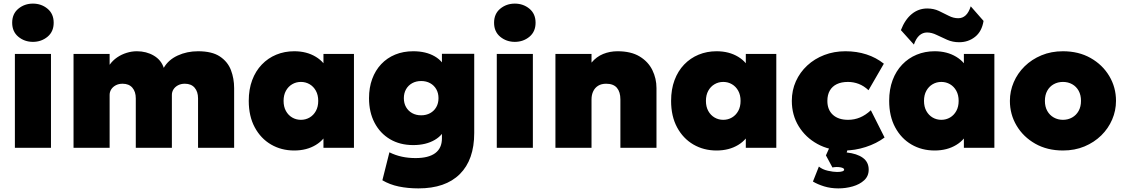

<svg xmlns="http://www.w3.org/2000/svg" viewBox="-20 -819 6228 1064"><path d="M62.5 0V-520H262.5V0ZM162.5 -587Q116 -587 81.8 -615.2Q47.5 -643.5 47.5 -693Q47.5 -742.5 81.8 -770.8Q116 -799 162.5 -799Q209 -799 243.2 -770.8Q277.5 -742.5 277.5 -693Q277.5 -643.5 243.2 -615.2Q209 -587 162.5 -587Z M387.5 0V-520H587.5V-460Q604.5 -484 629 -500.8Q653.5 -517.5 681.8 -526.2Q710 -535 738.5 -535Q791 -535 832.2 -510.8Q873.5 -486.5 887.5 -443Q913 -487.5 964.5 -511.2Q1016 -535 1077.5 -535Q1155 -535 1198.5 -506Q1242 -477 1259.8 -430.5Q1277.5 -384 1277.5 -331V0H1077.5V-274Q1077.5 -311 1058.5 -333Q1039.5 -355 1004.5 -355Q982.5 -355 966.2 -346.2Q950 -337.5 941.2 -323.5Q932.5 -309.5 932.5 -293V0H732.5V-274Q732.5 -311 713.5 -333Q694.5 -355 659.5 -355Q637.5 -355 621.2 -346.2Q605 -337.5 596.2 -323.5Q587.5 -309.5 587.5 -293V0Z M1610.5 15Q1539 15 1482 -18.2Q1425 -51.5 1391.8 -113.2Q1358.5 -175 1358.5 -260Q1358.5 -324 1377.5 -374.8Q1396.5 -425.5 1430.8 -461.2Q1465 -497 1511 -516Q1557 -535 1610.5 -535Q1679.5 -535 1730.2 -504.2Q1781 -473.5 1799.5 -421L1772.5 -378V-520H1941.5V0H1772.5V-142L1799.5 -99Q1781 -46.5 1730.2 -15.8Q1679.5 15 1610.5 15ZM1647.5 -155Q1674 -155 1695.8 -167.8Q1717.5 -180.5 1730.5 -204Q1743.5 -227.5 1743.5 -260Q1743.5 -292.5 1730.5 -316Q1717.5 -339.5 1695.8 -352.2Q1674 -365 1647.5 -365Q1621 -365 1599.2 -352.2Q1577.5 -339.5 1564.5 -316Q1551.5 -292.5 1551.5 -260Q1551.5 -227.5 1564.5 -204Q1577.5 -180.5 1599.2 -167.8Q1621 -155 1647.5 -155Z M2299 225Q2240 225 2189.8 214.5Q2139.5 204 2099 180L2138 25Q2171 41.5 2206.8 49.2Q2242.5 57 2283 57Q2355 57 2392 29.5Q2429 2 2429 -52V-167L2454 -124Q2438.5 -72.5 2389.5 -43.8Q2340.5 -15 2270 -15Q2196.5 -15 2141.5 -47.5Q2086.5 -80 2055.8 -138.5Q2025 -197 2025 -275Q2025 -333.5 2042.5 -381.2Q2060 -429 2092.5 -463.5Q2125 -498 2170 -516.5Q2215 -535 2270 -535Q2340.5 -535 2389.5 -506.5Q2438.5 -478 2454 -426L2429 -383V-521H2608V-82Q2608 66.5 2528.2 145.8Q2448.5 225 2299 225ZM2314 -180Q2342 -180 2363.8 -192Q2385.5 -204 2397.8 -225.5Q2410 -247 2410 -275Q2410 -303 2397.8 -324.5Q2385.5 -346 2363.8 -358Q2342 -370 2314 -370Q2286 -370 2264.2 -358Q2242.5 -346 2230.2 -324.5Q2218 -303 2218 -275Q2218 -247 2230.2 -225.5Q2242.5 -204 2264.2 -192Q2286 -180 2314 -180Z M2733 0V-520H2933V0ZM2833 -587Q2786.5 -587 2752.2 -615.2Q2718 -643.5 2718 -693Q2718 -742.5 2752.2 -770.8Q2786.5 -799 2833 -799Q2879.5 -799 2913.8 -770.8Q2948 -742.5 2948 -693Q2948 -643.5 2913.8 -615.2Q2879.5 -587 2833 -587Z M3058 0V-520H3258V-472Q3285 -504.5 3322.2 -519.8Q3359.5 -535 3402 -535Q3477 -535 3524.8 -506Q3572.5 -477 3595.2 -430.5Q3618 -384 3618 -331V0H3418V-268Q3418 -309.5 3398.8 -332.2Q3379.5 -355 3339 -355Q3313 -355 3295 -344Q3277 -333 3267.5 -313.2Q3258 -293.5 3258 -268V0Z M3951 15Q3879.5 15 3822.5 -18.2Q3765.5 -51.5 3732.2 -113.2Q3699 -175 3699 -260Q3699 -324 3718 -374.8Q3737 -425.5 3771.2 -461.2Q3805.5 -497 3851.5 -516Q3897.5 -535 3951 -535Q4020 -535 4070.8 -504.2Q4121.5 -473.5 4140 -421L4113 -378V-520H4282V0H4113V-142L4140 -99Q4121.5 -46.5 4070.8 -15.8Q4020 15 3951 15ZM3988 -155Q4014.5 -155 4036.2 -167.8Q4058 -180.5 4071 -204Q4084 -227.5 4084 -260Q4084 -292.5 4071 -316Q4058 -339.5 4036.2 -352.2Q4014.5 -365 3988 -365Q3961.5 -365 3939.8 -352.2Q3918 -339.5 3905 -316Q3892 -292.5 3892 -260Q3892 -227.5 3905 -204Q3918 -180.5 3939.8 -167.8Q3961.5 -155 3988 -155Z M4659 15Q4576 15 4510.2 -21Q4444.5 -57 4406.2 -119.2Q4368 -181.5 4368 -260Q4368 -318.5 4390.5 -368.5Q4413 -418.5 4453.5 -456Q4494 -493.5 4548 -514.2Q4602 -535 4665 -535Q4727.5 -535 4781.5 -517.5Q4835.5 -500 4878 -466L4793 -319Q4767.5 -343 4738.8 -354Q4710 -365 4679 -365Q4643 -365 4617.5 -352.8Q4592 -340.5 4578.5 -317Q4565 -293.5 4565 -260Q4565 -210.5 4595.5 -182.8Q4626 -155 4680 -155Q4714.5 -155 4745.8 -168Q4777 -181 4806 -208L4882 -57Q4837 -23.5 4777.2 -4.2Q4717.5 15 4659 15ZM4626 225Q4583.5 225 4547 213.8Q4510.5 202.5 4485 187L4518 104Q4537.5 120.5 4567.8 127.2Q4598 134 4619 134Q4638.5 134 4648.2 130.5Q4658 127 4658 121Q4658 112 4637.2 108.2Q4616.5 104.5 4593 109L4557 42L4585 -20H4687L4672 26Q4729 32 4761.5 55.5Q4794 79 4794 121Q4794 157 4769 180Q4744 203 4705.5 214Q4667 225 4626 225Z M5159.5 15Q5088 15 5031 -18.2Q4974 -51.5 4940.8 -113.2Q4907.5 -175 4907.5 -260Q4907.5 -324 4926.5 -374.8Q4945.5 -425.5 4979.8 -461.2Q5014 -497 5060 -516Q5106 -535 5159.5 -535Q5228.5 -535 5279.2 -504.2Q5330 -473.5 5348.5 -421L5321.5 -378V-520H5490.5V0H5321.5V-142L5348.5 -99Q5330 -46.5 5279.2 -15.8Q5228.5 15 5159.5 15ZM5196.5 -155Q5223 -155 5244.8 -167.8Q5266.5 -180.5 5279.5 -204Q5292.5 -227.5 5292.5 -260Q5292.5 -292.5 5279.5 -316Q5266.5 -339.5 5244.8 -352.2Q5223 -365 5196.5 -365Q5170 -365 5148.2 -352.2Q5126.5 -339.5 5113.5 -316Q5100.5 -292.5 5100.5 -260Q5100.5 -227.5 5113.5 -204Q5126.5 -180.5 5148.2 -167.8Q5170 -155 5196.5 -155ZM5044.5 -572 4972.5 -652Q4995 -710.5 5032.5 -741.2Q5070 -772 5118.5 -772Q5154 -772 5182.8 -758.5Q5211.5 -745 5237.5 -731.5Q5263.5 -718 5290.5 -718Q5314 -718 5331.2 -733.8Q5348.5 -749.5 5359.5 -784L5430.5 -703Q5421 -644.5 5383.5 -614.8Q5346 -585 5295.5 -585Q5259.5 -585 5228.8 -598.5Q5198 -612 5170.5 -625.5Q5143 -639 5117.5 -639Q5093.5 -639 5075 -622.8Q5056.5 -606.5 5044.5 -572Z M5870.5 15Q5783.5 15 5717.2 -22.5Q5651 -60 5613.8 -122.5Q5576.5 -185 5576.5 -260Q5576.5 -314 5597.8 -363.5Q5619 -413 5658.2 -451.5Q5697.5 -490 5751.5 -512.5Q5805.5 -535 5870.5 -535Q5957.5 -535 6023.8 -497.5Q6090 -460 6127.2 -397.5Q6164.5 -335 6164.5 -260Q6164.5 -206 6143.2 -156.5Q6122 -107 6082.8 -68.5Q6043.5 -30 5989.8 -7.5Q5936 15 5870.5 15ZM5870.5 -155Q5898.5 -155 5921.2 -167.8Q5944 -180.5 5957.2 -204Q5970.5 -227.5 5970.5 -260Q5970.5 -292.5 5957.5 -316Q5944.5 -339.5 5921.8 -352.2Q5899 -365 5870.5 -365Q5842 -365 5819.2 -352.2Q5796.5 -339.5 5783.5 -316Q5770.5 -292.5 5770.5 -260Q5770.5 -227.5 5783.8 -204Q5797 -180.5 5819.8 -167.8Q5842.5 -155 5870.5 -155Z"/></svg>

Font: Geologica Black
Style: Regular
Weight: 900
Designer: Sindre Bremnes, Frode Helland
Foundry: Monokrom Skriftforlag AS
Version: Version 1.010;gftools[0.9.28]